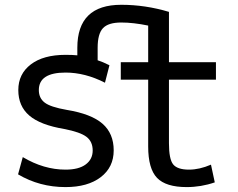

<svg xmlns="http://www.w3.org/2000/svg" viewBox="-20 -762 986 794"><path d="M678.7 -432.6V-169.9Q678.7 -103.5 696.3 -82Q713.9 -60.5 761.7 -60.5Q804.7 -60.5 852.5 -81.1L868.2 -7.8Q811.5 11.7 752 11.7Q666 11.7 629.4 -26.4Q592.8 -64.5 592.8 -156.2V-432.6H479.5V-504.9H592.8V-656.2Q531.2 -668.9 481.4 -668.9Q427.7 -668.9 405.8 -645.5Q383.8 -622.1 383.8 -564.5V-512.7Q403.3 -506.8 432.6 -492.2L414.1 -419.9Q332 -461.9 251 -461.9Q140.6 -461.9 140.6 -389.6Q140.6 -356.4 164.6 -337.9Q188.5 -319.3 255.9 -307.6Q357.4 -291 403.8 -250.5Q450.2 -210 450.2 -140.1Q450.2 -70.3 396.5 -29.3Q342.8 11.7 251 11.7Q143.6 11.7 54.7 -41L74.2 -112.3Q161.1 -60.5 251 -60.5Q305.7 -60.5 334.5 -82Q363.3 -103.5 363.3 -139.6Q363.3 -176.8 337.4 -196.3Q311.5 -215.8 246.1 -228.5Q146.5 -245.1 101.1 -284.2Q55.7 -323.2 55.7 -389.6Q55.7 -456.1 107.4 -495.6Q159.2 -535.2 251 -535.2Q280.3 -535.2 299.8 -533.2V-564.5Q299.8 -742.2 481.4 -742.2Q581.1 -742.2 678.7 -712.9V-504.9H873V-432.6Z"/></svg>

Font: irohakakuC Regular
Style: Regular
Weight: 400
Designer: [Source Han Sans]
Ryoko NISHIZUKA Ë•øÂ°öÊ∂ºÂ≠ê (kana & ideographs); Paul D. Hunt (Latin, Greek & Cyrillic); Wenlong ZHAN
Version: Version 1.001.20160904